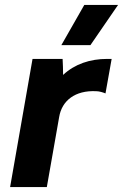

<svg xmlns="http://www.w3.org/2000/svg" viewBox="-20 -759 499 779"><path d="M21 0H170L220 -284C231 -351 285 -393 370 -389C383 -389 398 -384 408 -380L433 -520H415C345 -520 283 -499 236 -455C236 -477 235 -501 234 -520H112ZM347 -576 459 -739H322L229 -576Z"/></svg>

Font: Fixel Display
Style: Bold Italic
Weight: 700
Italic angle: -10°
Designer: AlfaBravo + MacPaw
Foundry: Kyrylo Tkachov, Marchela Mozhyna, Serhii Makarenko, Maria Weinstein, Zakhar Kryvoshyya
Version: Version 1.210;Glyphs 3.2 (3217)